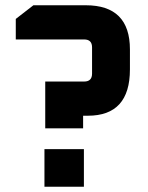

<svg xmlns="http://www.w3.org/2000/svg" viewBox="-20 -710 564 730"><path d="M40 -560V-638L107 -690H306Q474 -690 474 -522V-446Q474 -270 314 -270H296V-222H152V-400H300Q330 -400 330 -430V-530Q330 -560 300 -560ZM149 0V-143H299V0Z"/></svg>

Font: Oxanium
Style: Bold
Weight: 700
Designer: Severin Meyer
Version: Version 2.000